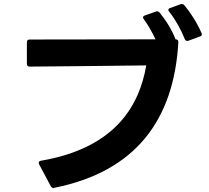

<svg xmlns="http://www.w3.org/2000/svg" viewBox="-20 -895 1040 957"><path d="M919 -692 976 -713C983 -715 986 -719 986 -724C986 -726 985 -728 984 -731C964 -779 929 -833 899 -869C895 -873 891 -875 887 -875C885 -875 882 -875 880 -874L828 -855C822 -853 819 -850 819 -846C819 -843 820 -840 823 -837C855 -797 884 -744 901 -700C904 -694 908 -691 913 -691C915 -691 917 -691 919 -692ZM114 -684V-577C114 -568 118 -563 127 -563C297 -564 526 -567 709 -569C676 -378 564 -159 185 -94C177 -93 173 -89 173 -83C173 -81 174 -79 175 -76L233 33C236 39 241 42 247 42C248 42 249 41 251 41C656 -40 847 -297 869 -685C869 -694 865 -699 855 -699C838 -744 808 -793 775 -833C771 -837 767 -839 763 -839C761 -839 758 -838 756 -837L702 -818C696 -816 693 -812 693 -808C693 -805 694 -802 697 -799C720 -768 739 -733 755 -699L128 -698C118 -698 114 -693 114 -684Z"/></svg>

Font: LINE Seed JP_OTF Bold
Style: Regular
Weight: 700
Designer: LINE & Fontrix & Fontworks
Version: Version 1.009